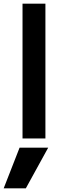

<svg xmlns="http://www.w3.org/2000/svg" viewBox="-41 -750 347 1040"><path d="M99 270H-21L65 50H220ZM81 0V-730H205V0Z"/></svg>

Font: M PLUS 2 SemiBold
Style: Regular
Weight: 600
Designer: Coji Morishita
Foundry: UNDERFOREST DESIGN
Version: Version 1.001